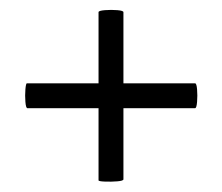

<svg xmlns="http://www.w3.org/2000/svg" viewBox="-20 -378 438 378"><path d="M34 -165Q31 -165 30 -177.5Q29 -190 30 -202Q31 -214 33 -214H364Q367 -214 368 -202Q369 -190 368 -177.5Q367 -165 364 -165ZM223 -25Q223 -22 211 -21Q199 -20 186.5 -20.5Q174 -21 174 -23V-354Q174 -357 186.5 -358Q199 -359 211 -358Q223 -357 223 -354Z"/></svg>

Font: Cormorant
Style: Bold
Weight: 700
Designer: Christian Thalmann (Catharsis Fonts)
Foundry: Catharsis Fonts
Version: Version 4.000